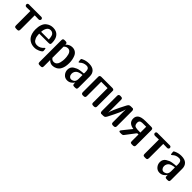

<svg xmlns="http://www.w3.org/2000/svg" viewBox="350 -1891 3461 3461"><g transform="rotate(45 2080.5 -160.0)"><path d="M23.9 -439Q23.9 -473.1 64 -473.1Q65.9 -473.1 68.8 -472.7Q71.8 -472.2 73.2 -472.2H356Q357.9 -472.2 361.6 -472.7Q365.2 -473.1 367.2 -473.1Q391.1 -473.1 399.7 -462.2Q408.2 -451.2 408.2 -438Q408.2 -431.2 405.5 -424.6Q402.8 -418 393.8 -411.4Q384.8 -404.8 369.1 -404.8Q368.2 -404.8 331.1 -406Q293.9 -407.2 271 -407.2V-45.9Q271 -15.1 256.8 -5.9Q247.1 0 230 0H203.1Q175.3 0 167.7 -11Q160.2 -22 160.2 -43V-407.2Q147 -407.2 121.1 -406Q95.2 -404.8 82 -404.8H63Q46.9 -404.8 37.8 -411.9Q28.8 -418.9 26.4 -425.5Q23.9 -432.1 23.9 -439Z M458.5 -238.8Q458.5 -308.6 477.5 -360.4Q496.6 -412.1 528.6 -438Q560.5 -463.9 594 -475.3Q627.4 -486.8 663.6 -486.8Q750.5 -486.8 797.1 -432.4Q843.8 -377.9 843.8 -274.9Q843.8 -249 834.2 -240.5Q824.7 -231.9 799.8 -231.9H561.5Q561.5 -218.8 562 -207.8Q562.5 -196.8 565.7 -172.9Q568.8 -148.9 576.7 -130.9Q584.5 -112.8 596.4 -94Q608.4 -75.2 630.1 -64.7Q651.9 -54.2 679.7 -54.2Q756.8 -54.2 808.6 -116.2Q816.4 -125 821.8 -125Q828.6 -125 830.1 -122.1Q831.5 -119.1 833.5 -105Q834.5 -102.1 834.5 -101.1Q837.4 -74.2 837.4 -64.9Q837.4 -42 774.4 -12.2Q725.6 9.8 675.8 9.8Q645 9.8 615.7 2.9Q586.4 -3.9 557.1 -22Q527.8 -40 506.8 -67.1Q485.8 -94.2 472.2 -138.4Q458.5 -182.6 458.5 -238.8ZM562.5 -278.8H757.8Q756.8 -300.8 755.6 -314.5Q754.4 -328.1 749 -351.1Q743.7 -374 734.6 -387.5Q725.6 -400.9 707.5 -411.9Q689.5 -422.9 664.6 -422.9Q616.7 -422.9 591.1 -381.3Q565.4 -339.8 562.5 -278.8Z M926.8 122.1V-426.8Q926.8 -453.6 936.3 -462.9Q945.8 -472.2 971.7 -472.2H990.7Q1011.7 -472.2 1021.7 -465.1Q1031.7 -458 1033.2 -450Q1034.7 -441.9 1034.7 -423.8Q1087.9 -481.9 1158.7 -481.9Q1206.5 -481.9 1240 -459Q1273.4 -436 1290 -397Q1306.6 -357.9 1313.7 -319.3Q1320.8 -280.8 1320.8 -237.8Q1320.8 -130.9 1279.8 -65.9Q1255.9 -29.8 1216.8 -10Q1177.7 9.8 1133.8 9.8Q1079.6 9.8 1037.6 -35.2V123Q1037.6 148.9 1028.6 158Q1019.5 167 993.7 167H971.7Q944.8 167 935.8 157.5Q926.8 147.9 926.8 122.1ZM1037.6 -92.8Q1063.5 -53.7 1105.5 -54.2Q1141.6 -54.2 1165 -76.7Q1188.5 -99.1 1197 -136.5Q1205.6 -173.8 1207.5 -193.8Q1209.5 -213.9 1209.5 -235.8Q1209.5 -257.8 1207.5 -277.8Q1205.6 -297.9 1198 -333.5Q1190.4 -369.1 1168.9 -390.6Q1147.5 -412.1 1114.7 -412.1Q1069.8 -412.1 1037.6 -375Z M1379.4 -131.8Q1379.4 -167 1394 -194.6Q1408.7 -222.2 1435.5 -238.5Q1462.4 -254.9 1487.5 -265.9Q1512.7 -276.9 1546.6 -282Q1580.6 -287.1 1595.5 -288.6Q1610.4 -290 1629.4 -291Q1637.2 -292 1638.9 -294.4Q1640.6 -296.9 1640.6 -310.1V-330.1Q1640.6 -364.3 1634 -386.2Q1627.4 -408.2 1614.5 -416Q1601.6 -423.8 1593.5 -426Q1585.4 -428.2 1573.7 -428.2Q1499.5 -428.2 1448.7 -377.9Q1437.5 -368.2 1432.6 -368.2Q1425.8 -368.2 1423.6 -373.5Q1421.4 -378.9 1419.4 -397Q1416.5 -420.9 1416.5 -433.1Q1416.5 -440.9 1420.4 -444.6Q1424.3 -448.2 1440.4 -456.1Q1504.4 -486.8 1577.6 -486.8Q1665.5 -486.8 1708.5 -445.3Q1751.5 -403.8 1751.5 -331.1V-43.9Q1751.5 -18.1 1742.4 -9Q1733.4 0 1707.5 0H1687.5Q1660.6 0 1652.1 -9.5Q1643.6 -19 1643.6 -43.9V-68.8Q1627.4 -40 1593 -15.1Q1558.6 9.8 1510.7 9.8Q1453.6 9.8 1416.5 -33Q1379.4 -75.7 1379.4 -131.8ZM1484.4 -133.8Q1484.4 -100.6 1503.4 -77.4Q1522.5 -54.2 1551.8 -54.2Q1561.5 -54.2 1573.5 -57.6Q1585.4 -61 1602.1 -70.1Q1618.7 -79.1 1629.6 -101.1Q1640.6 -123 1640.6 -154.8V-255.9Q1622.6 -254.9 1605.5 -252Q1588.4 -249 1564.9 -241Q1541.5 -232.9 1524.9 -220.5Q1508.3 -208 1496.3 -185.3Q1484.4 -162.6 1484.4 -133.8Z M1863.3 -43V-424.8Q1863.3 -439.9 1864.3 -447Q1865.2 -454.1 1874.8 -463.1Q1884.3 -472.2 1904.3 -472.2H2184.1Q2205.1 -472.2 2215.6 -464.1Q2226.1 -456.1 2227.1 -448.5Q2228 -440.9 2228 -423.8V-41Q2228 0 2186 0H2168Q2147.9 0 2137 -8.5Q2126 -17.1 2126 -42Q2126 -43.9 2126.5 -48.6Q2127 -53.2 2127 -55.2V-408.2H1965.3V-40Q1965.3 0 1922.4 0H1901.4Q1863.3 0 1863.3 -43Z M2346.2 -41V-431.2Q2346.2 -473.1 2388.2 -473.1Q2390.1 -473.1 2393.1 -472.7Q2396 -472.2 2397.9 -472.2H2406.2Q2430.2 -472.2 2439.2 -461.7Q2448.2 -451.2 2448.2 -431.2V-103Q2454.1 -166 2587.9 -422.9Q2602.1 -449.7 2615.5 -460.9Q2628.9 -472.2 2659.2 -472.2H2710Q2718.8 -465.3 2721.9 -462.2Q2725.1 -459 2728.5 -450.9Q2731.9 -442.9 2731.9 -431.2V-41Q2731.9 0 2689.9 0H2671.9Q2664.1 0 2659.7 -1Q2655.3 -2 2647.2 -4.9Q2639.2 -7.8 2634.5 -17.3Q2629.9 -26.9 2629.9 -42V-309.1Q2629.9 -314 2630.4 -325Q2630.9 -335.9 2630.9 -341.1Q2630.9 -346.2 2630.4 -355Q2629.9 -363.8 2629.9 -369.1Q2624 -306.2 2490.2 -48.8Q2475.1 -21 2462.6 -10.5Q2450.2 0 2418.9 0H2368.2Q2359.4 -6.8 2356.2 -10Q2353 -13.2 2349.6 -21Q2346.2 -28.8 2346.2 -41Z M2826.2 -20Q2826.2 -26.9 2835 -38.8Q2843.8 -50.8 2880.9 -97.2Q2934.1 -162.1 2977.1 -215.8Q2840.8 -235.8 2840.8 -347.2Q2840.8 -403.3 2878.9 -435.1Q2922.9 -472.2 3036.1 -472.2H3174.8Q3200.7 -472.2 3210.9 -463.1Q3221.2 -454.1 3221.2 -428.2V-43.9Q3221.2 -30.8 3219 -22.9Q3216.8 -15.1 3207.3 -7.6Q3197.8 0 3180.2 0H3152.8Q3137.7 0 3128.9 -3.4Q3120.1 -6.8 3116.9 -14.9Q3113.8 -22.9 3112.8 -29.1Q3111.8 -35.2 3111.8 -46.9V-211.9H3096.2Q3085 -211.9 3080.1 -209Q3075.2 -206.1 3065.9 -192.9L2940.9 -28.8Q2931.2 -15.6 2926.5 -11.2Q2921.9 -6.8 2912.8 -3.4Q2903.8 0 2889.2 0H2856.9Q2826.2 0 2826.2 -20ZM2944.8 -346.2Q2944.8 -321.3 2951.4 -304.7Q2958 -288.1 2967.5 -279.5Q2977.1 -271 2996.6 -266.6Q3016.1 -262.2 3032 -261Q3047.9 -259.8 3078.1 -259.8H3111.8V-408.2H3057.1Q3030.3 -408.2 3016.1 -407.7Q3002 -407.2 2986.1 -403.6Q2970.2 -399.9 2962.6 -393.6Q2955.1 -387.2 2950 -375.7Q2944.8 -364.3 2944.8 -346.2Z M3300.8 -439Q3300.8 -473.1 3340.8 -473.1Q3342.8 -473.1 3345.7 -472.7Q3348.6 -472.2 3350.1 -472.2H3632.8Q3634.8 -472.2 3638.4 -472.7Q3642.1 -473.1 3644 -473.1Q3668 -473.1 3676.5 -462.2Q3685.1 -451.2 3685.1 -438Q3685.1 -431.2 3682.4 -424.6Q3679.7 -418 3670.7 -411.4Q3661.6 -404.8 3646 -404.8Q3645 -404.8 3607.9 -406Q3570.8 -407.2 3547.9 -407.2V-45.9Q3547.9 -15.1 3533.7 -5.9Q3523.9 0 3506.8 0H3480Q3452.1 0 3444.6 -11Q3437 -22 3437 -43V-407.2Q3423.8 -407.2 3397.9 -406Q3372.1 -404.8 3358.9 -404.8H3339.8Q3323.7 -404.8 3314.7 -411.9Q3305.7 -418.9 3303.2 -425.5Q3300.8 -432.1 3300.8 -439Z M3735.4 -131.8Q3735.4 -167 3750 -194.6Q3764.6 -222.2 3791.5 -238.5Q3818.4 -254.9 3843.5 -265.9Q3868.7 -276.9 3902.6 -282Q3936.5 -287.1 3951.4 -288.6Q3966.3 -290 3985.4 -291Q3993.2 -292 3994.9 -294.4Q3996.6 -296.9 3996.6 -310.1V-330.1Q3996.6 -364.3 3990 -386.2Q3983.4 -408.2 3970.5 -416Q3957.5 -423.8 3949.5 -426Q3941.4 -428.2 3929.7 -428.2Q3855.5 -428.2 3804.7 -377.9Q3793.5 -368.2 3788.6 -368.2Q3781.7 -368.2 3779.5 -373.5Q3777.3 -378.9 3775.4 -397Q3772.5 -420.9 3772.5 -433.1Q3772.5 -440.9 3776.4 -444.6Q3780.3 -448.2 3796.4 -456.1Q3860.4 -486.8 3933.6 -486.8Q4021.5 -486.8 4064.5 -445.3Q4107.4 -403.8 4107.4 -331.1V-43.9Q4107.4 -18.1 4098.4 -9Q4089.4 0 4063.5 0H4043.5Q4016.6 0 4008.1 -9.5Q3999.5 -19 3999.5 -43.9V-68.8Q3983.4 -40 3949 -15.1Q3914.6 9.8 3866.7 9.8Q3809.6 9.8 3772.5 -33Q3735.4 -75.7 3735.4 -131.8ZM3840.3 -133.8Q3840.3 -100.6 3859.4 -77.4Q3878.4 -54.2 3907.7 -54.2Q3917.5 -54.2 3929.4 -57.6Q3941.4 -61 3958 -70.1Q3974.6 -79.1 3985.6 -101.1Q3996.6 -123 3996.6 -154.8V-255.9Q3978.5 -254.9 3961.4 -252Q3944.3 -249 3920.9 -241Q3897.5 -232.9 3880.9 -220.5Q3864.3 -208 3852.3 -185.3Q3840.3 -162.6 3840.3 -133.8Z"/></g></svg>

Font: CMU Sans Serif Demi Condensed
Style: DemiCondensed
Weight: 600
Width: 3
Version: Version 0.7.0